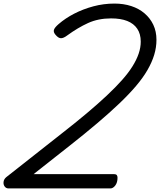

<svg xmlns="http://www.w3.org/2000/svg" viewBox="-43 -1055 896 1075"><path d="M5 0Q-9 0 -17 -11Q-25 -22 -23 -37Q-21 -52 -8 -63L303 -308Q380 -368 443 -421Q506 -474 555 -520Q604 -566 640 -606.5Q676 -647 699 -684Q722 -721 733.5 -755Q745 -789 745 -822Q745 -865 725.5 -894Q706 -923 669.5 -937.5Q633 -952 579 -952Q507 -952 450 -926Q393 -900 334 -857Q313 -841 298.5 -841Q284 -841 268 -860Q255 -875 259 -888Q263 -901 285 -920Q323 -953 372.5 -978.5Q422 -1004 479.5 -1019.5Q537 -1035 598 -1035Q649 -1035 692 -1021Q735 -1007 766.5 -980Q798 -953 815.5 -916Q833 -879 833 -832Q833 -790 820.5 -748.5Q808 -707 783 -663.5Q758 -620 718.5 -573.5Q679 -527 625 -475.5Q571 -424 502 -365.5Q433 -307 348 -240L145 -80H596Q606 -80 610.5 -75Q615 -70 615 -60Q615 -33 602.5 -16.5Q590 0 575 0Z"/></svg>

Font: Playwrite CO
Style: Regular
Weight: 400
Designer: Veronika Burian, José Scaglione
Foundry: TypeTogether
Version: Version 1.000